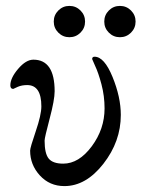

<svg xmlns="http://www.w3.org/2000/svg" viewBox="-20 -616 479 650"><path d="M177.5 -580.5Q193 -596 215 -596Q237 -596 252.5 -580.5Q268 -565 268 -543Q268 -521 252.5 -505.5Q237 -490 215 -490Q193 -490 177.5 -505.5Q162 -521 162 -543Q162 -565 177.5 -580.5ZM348.5 -580.5Q364 -596 386 -596Q408 -596 423.5 -580.5Q439 -565 439 -543Q439 -521 423.5 -505.5Q408 -490 386 -490Q364 -490 348.5 -505.5Q333 -521 333 -543Q333 -565 348.5 -580.5ZM120 -256Q120 -328 72 -328Q54 -328 40 -322L25 -315Q15 -315 15 -327Q15 -352 41.5 -383Q68 -414 93 -414Q165 -414 165 -307Q165 -278 148 -214Q131 -150 131 -140Q131 -96 145 -79Q159 -62 194 -62Q247 -62 290.5 -120.5Q334 -179 334 -249Q334 -291 323.5 -330.5Q313 -370 302 -393L292 -416Q292 -424 300 -424Q333 -424 361 -355.5Q389 -287 389 -227Q389 -137 330 -61.5Q271 14 198 14Q148 14 115 -22Q82 -58 82 -106Q82 -116 101 -171.5Q120 -227 120 -256Z"/></svg>

Font: EB Garamond 08
Style: Regular
Weight: 400
Version: Version 0.016 ; ttfautohint (v1.5)